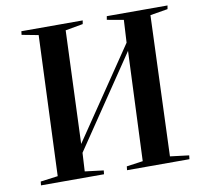

<svg xmlns="http://www.w3.org/2000/svg" viewBox="-81 -816 954 903"><g transform="rotate(-10 396.5 -365.0)"><path d="M556 -552 262 -117 257 -29 346 -18 344 0H43L45 -18L128 -29L155 -698L76 -713L78 -730H371L368 -713L284 -698L263 -159L556 -591L562 -699L483 -713L486 -730H776L773 -713L689 -699L664 -29L754 -18L752 0H454L456 -18L534 -29Z"/></g></svg>

Font: Literata 72pt SemiBold
Style: Italic
Weight: 600
Italic angle: -2°
Designer: Latin by Veronika Burian and Jose Scaglione. Greek by Irene Vlachou. Cyrillic by Vera Evstafieva
Foundry: TypeTogether
Version: Version 3.002